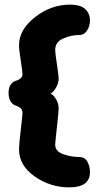

<svg xmlns="http://www.w3.org/2000/svg" viewBox="-20 -788 420 828"><path d="M77 -469Q77 -478 69.5 -526.5Q62 -575 62 -593Q62 -660 131 -714Q200 -768 281 -768Q328 -768 348 -748.5Q368 -729 368 -700Q368 -676 355.5 -656.5Q343 -637 321 -637Q287 -637 252.5 -622Q218 -607 218 -572Q218 -560 225.5 -510.5Q233 -461 233 -449Q233 -428 220 -407.5Q207 -387 197 -384Q209 -381 221 -361.5Q233 -342 233 -320Q233 -307 225.5 -240Q218 -173 218 -164Q218 -136 251.5 -123.5Q285 -111 321 -111Q346 -111 357 -90.5Q368 -70 368 -46Q368 20 279 20Q196 20 129 -27.5Q62 -75 62 -144Q62 -163 69.5 -227.5Q77 -292 77 -301Q77 -315 67.5 -322.5Q58 -330 47 -333Q36 -336 26.5 -349.5Q17 -363 17 -387Q17 -411 26.5 -423.5Q36 -436 47 -439Q58 -442 67.5 -449Q77 -456 77 -469Z"/></svg>

Font: Dosis
Style: ExtraBold
Weight: 800
Designer: EdgarTolentino, PabloImpallari, IginoMarini
Foundry: EdgarTolentino, PabloImpallari, IginoMarini
Version: Version 1.007